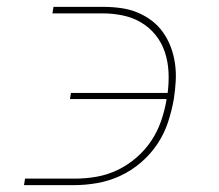

<svg xmlns="http://www.w3.org/2000/svg" viewBox="-20 -540 640 560"><path d="M50 0 53 -19H198Q230 -19 261.5 -24.5Q293 -30 322.5 -44Q352 -58 378 -80.5Q404 -103 422 -130.5Q440 -158 450.5 -189Q461 -220 466 -251H184L187 -269H469Q473 -300 471.5 -330Q470 -360 461 -387.5Q452 -415 434 -437.5Q416 -460 391.5 -474.5Q367 -489 338 -495Q309 -501 278 -501H133L136 -520H281Q307 -520 332.5 -516.5Q358 -513 381 -503.5Q404 -494 423 -479.5Q442 -465 456 -445Q470 -425 478.5 -402Q487 -379 490.5 -354Q494 -329 492.5 -303Q491 -277 487 -251Q481 -217 470 -183.5Q459 -150 439 -120Q419 -90 391 -66Q363 -42 330.5 -27Q298 -12 263.5 -6Q229 0 195 0Z"/></svg>

Font: Iosevka Etoile Thin Oblique
Style: Regular
Weight: 100
Italic angle: -9°
Designer: Belleve Invis
Foundry: Belleve Invis
Version: Version 15.5.2; ttfautohint (v1.8.4)